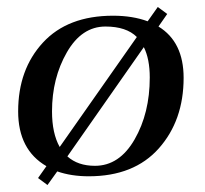

<svg xmlns="http://www.w3.org/2000/svg" viewBox="-20 -495 587 550"><path d="M116 35 89 15 113 -19Q32 -66 32 -176Q32 -296 103 -373Q174 -450 304 -450Q360 -450 403 -434L432 -475L459 -455L434 -419Q506 -375 506 -272Q506 -150 435 -70Q364 10 234 10Q184 10 144 -4ZM392 -360 173 -47Q203 -20 252 -20Q322 -20 365.5 -95.5Q409 -171 409 -273Q409 -326 392 -360ZM372 -389Q342 -419 282 -419Q214 -419 171.5 -345Q129 -271 129 -176Q129 -113 151 -74Z"/></svg>

Font: Judson
Style: Italic
Weight: 400
Italic angle: -9.5°
Version: Version 20110429